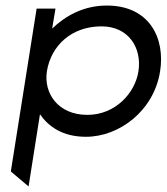

<svg xmlns="http://www.w3.org/2000/svg" viewBox="-20 -482 601 692"><path d="M19 136 83 190 124 -70C156 -25 206 11 290 11C410 11 535 -83 557 -225C576 -344 519 -462 365 -462C280 -462 215 -424 168 -379L180 -451H112ZM149 -225C164 -318 238 -387 346 -387C443 -387 492 -310 479 -225C467 -147 396 -68 295 -68C188 -68 137 -147 149 -225Z"/></svg>

Font: Charger Pro
Style: ExtObl
Weight: 400
Designer: Jasper
Foundry: Cannot Into Space Fonts
Version: Version 1.09